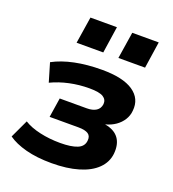

<svg xmlns="http://www.w3.org/2000/svg" viewBox="-135 -839 860 954"><g transform="rotate(20 294.5 -362.0)"><path d="M245 11Q167 11 108.5 -4.5Q50 -20 14 -46L59 -142Q92 -121 143 -109.5Q194 -98 251 -98Q309 -98 341 -111Q373 -124 376 -155Q379 -180 362.5 -191Q346 -202 311 -202H158L174 -305H317Q348 -305 366.5 -317Q385 -329 388 -353Q390 -377 369.5 -390Q349 -403 296 -403Q242 -403 191 -392Q140 -381 96 -360L67 -458Q115 -484 180 -497.5Q245 -511 324 -511Q435 -511 489 -474Q543 -437 536 -372Q534 -346 520 -323.5Q506 -301 483 -285Q460 -269 429 -261H431Q481 -252 503.5 -221Q526 -190 521 -139Q516 -93 481.5 -59Q447 -25 386.5 -7Q326 11 245 11ZM379 -594 401 -735H541L520 -594ZM158 -594 180 -735H320L299 -594Z"/></g></svg>

Font: Nunito Sans 8pt ExtraBold
Style: Italic
Weight: 800
Italic angle: -9°
Version: Version 3.101;gftools[0.9.27]